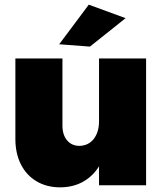

<svg xmlns="http://www.w3.org/2000/svg" viewBox="-20 -795 708 824"><path d="M607 -544V0H405V-81Q377 -37 334.5 -14Q292 9 238 9Q181 9 137.5 -16.5Q94 -42 70 -89Q46 -136 46 -199V-544H248V-256Q248 -216 268 -192.5Q288 -169 321 -169Q360 -170 382.5 -199Q405 -228 405 -275V-544ZM361 -775 519 -717 366 -595 234 -605Z"/></svg>

Font: Gontserrat ExtraBold
Style: Regular
Weight: 800
Designer: Julieta Ulanovsky
Foundry: Julieta Ulanovsky
Version: Version 6.001